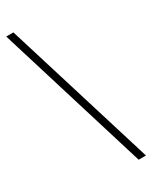

<svg xmlns="http://www.w3.org/2000/svg" viewBox="-240 -824 832 1050"><g transform="rotate(-30 176.0 -299.0)"><path d="M344.3 173.9 53.1 -771.6H7.8L298.2 173.9Z"/></g></svg>

Font: Source Han Serif CN VF
Style: Regular
Weight: 250
Designer: Ryoko NISHIZUKA 西塚涼子 (kana & ideographs); Frank Grießhammer (Latin, Greek & Cyrillic); Wenlong ZHANG 张文龙 (bopomofo); San
Foundry: Adobe
Version: Version 2.002;hotconv 1.1.0;makeotfexe 2.6.0